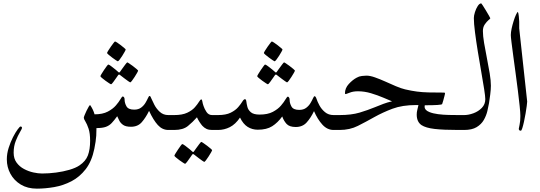

<svg xmlns="http://www.w3.org/2000/svg" viewBox="-20 -771 3204 1139"><path d="M1043.5 -44.4Q1043.5 -27.8 1037.4 -13.9Q1031.2 0 1004.9 0H978.5Q942.9 0 916.3 -29.3Q889.6 -58.6 864.3 -113.3Q844.7 -73.2 821 -46.1Q797.4 -19 756.8 -19Q725.1 -19 709.2 -30.8Q693.4 -42.5 686.8 -57.4Q680.2 -72.3 675.3 -81.5Q657.2 -56.6 642.8 -41.3Q628.4 -25.9 608.2 -18.6Q587.9 -11.2 552.2 -11.2Q552.2 15.1 551 33.4Q549.8 51.8 547.1 69.3Q544.4 86.9 539.6 111.8Q524.4 186 488.3 232.7Q452.1 279.3 403.6 304.4Q355 329.6 301.5 338.9Q248 348.1 198.7 348.1Q143.6 348.1 103.5 324Q63.5 299.8 42 260.3Q20.5 220.7 20.5 174.3Q20.5 140.1 31.5 105.7Q42.5 71.3 57.1 42.7Q71.8 14.2 84.7 -3.2Q97.7 -20.5 101.1 -20.5Q110.4 -20.5 110.4 -12.7Q110.4 -6.8 98.1 13.4Q85.9 33.7 73.5 64.9Q61 96.2 61 134.8Q61 169.9 78.4 193.6Q95.7 217.3 122.3 231.4Q148.9 245.6 177.7 252Q206.5 258.3 229.5 258.3Q270 258.3 312.5 252.7Q355 247.1 391.8 236.3Q428.7 225.6 451.2 210.4Q488.3 185.5 501.5 150.6Q514.6 115.7 514.6 64Q514.6 19.5 505.4 -7.8Q496.1 -35.2 486.6 -50.3Q477.1 -65.4 477.1 -72.3Q477.1 -76.2 481.9 -88.1Q486.8 -100.1 493.4 -114Q500 -127.9 506.1 -137.9Q512.2 -147.9 514.6 -147.9Q532.7 -122.1 541 -92.8Q588.9 -92.8 619.4 -108.9Q649.9 -125 667.7 -145.8Q685.5 -166.5 694.6 -182.6Q703.6 -198.7 708.5 -198.7Q711.4 -198.7 715.3 -194.6Q719.2 -190.4 719.2 -179.7Q719.2 -160.2 730.2 -140.4Q741.2 -120.6 775.9 -120.6Q801.3 -120.6 817.4 -132.8Q833.5 -145 843 -161.1Q852.5 -177.2 857.9 -189.5Q863.3 -201.7 867.2 -201.7Q873 -201.7 878.4 -185.5Q883.8 -172.4 895.8 -149.2Q907.7 -126 928.2 -107.2Q948.7 -88.4 978.5 -88.4H1004.9Q1031.2 -88.4 1037.4 -74.7Q1043.5 -61 1043.5 -44.4ZM725.6 -477.5Q725.6 -474.6 719.5 -463.6Q713.4 -452.6 705.1 -439.5Q696.8 -426.3 689.2 -416.7Q681.6 -407.2 678.7 -407.2Q677.2 -407.2 667.5 -413.8Q657.7 -420.4 645.5 -429.4Q633.3 -438.5 624.3 -446.3Q615.2 -454.1 615.2 -456.5Q615.2 -459.5 621.8 -470.2Q628.4 -481 637.2 -493.7Q646 -506.3 653.3 -515.6Q660.6 -524.9 662.1 -524.9Q665 -524.9 675.3 -518.3Q685.5 -511.7 697 -502.7Q708.5 -493.7 717 -486.3Q725.6 -479 725.6 -477.5ZM799.3 -352.1Q799.3 -349.6 793.2 -338.6Q787.1 -327.6 778.6 -314.5Q770 -301.3 762.7 -291.7Q755.4 -282.2 752.4 -282.2Q751 -282.2 741.9 -288.6Q732.9 -294.9 721.4 -303.5Q710 -312 701.4 -318.8Q692.9 -325.7 691.9 -326.2Q689 -328.6 686.5 -328.6Q684.1 -328.6 681.6 -326.2Q680.7 -325.2 671.4 -311.5Q662.1 -297.9 652.1 -284.4Q642.1 -271 639.2 -271Q637.2 -271 627.2 -277.3Q617.2 -283.7 605.2 -292.5Q593.3 -301.3 584.5 -308.8Q575.7 -316.4 575.7 -318.8Q575.7 -321.8 582.3 -332.5Q588.9 -343.3 597.4 -356.2Q606 -369.1 613.3 -378.7Q620.6 -388.2 622.1 -388.2Q626.5 -388.2 640.1 -377.9Q653.8 -367.7 666.5 -357.2Q679.2 -346.7 680.2 -345.2Q684.6 -340.8 686.5 -340.8Q689.5 -340.8 692.9 -346.2Q693.8 -347.7 703.4 -361.1Q712.9 -374.5 722.9 -387.7Q732.9 -400.9 734.9 -400.9Q737.3 -400.9 747.3 -394Q757.3 -387.2 769.5 -378.2Q781.7 -369.1 790.5 -361.3Q799.3 -353.5 799.3 -352.1Z M1304.7 -44.4Q1304.7 -27.8 1298.6 -13.9Q1292.5 0 1265.6 0H1238.3Q1218.8 0 1205.1 -6.3Q1191.4 -12.7 1180.2 -24.9Q1172.9 -33.2 1163.3 -47.9Q1153.8 -62.5 1148.4 -75.2Q1123.5 -46.9 1094.7 -23.4Q1065.9 0 1013.7 0H987.8Q960.9 0 954.8 -13.9Q948.7 -27.8 948.7 -44.4Q948.7 -61 954.8 -74.7Q960.9 -88.4 987.8 -88.4H1013.7Q1061.5 -88.4 1090.8 -102.3Q1120.1 -116.2 1136.2 -134.8Q1152.3 -153.3 1160.6 -167.2Q1168.9 -181.2 1174.3 -181.2Q1178.7 -181.2 1180.4 -169.2Q1182.1 -157.2 1187.5 -142.1Q1192.9 -125 1205.1 -106.7Q1217.3 -88.4 1238.3 -88.4H1265.6Q1292.5 -88.4 1298.6 -74.7Q1304.7 -61 1304.7 -44.4ZM1238.3 119.6Q1238.3 122.1 1232.2 133.1Q1226.1 144 1217.5 157.2Q1209 170.4 1201.7 179.9Q1194.3 189.5 1191.4 189.5Q1189.9 189.5 1180.9 183.1Q1171.9 176.8 1160.4 168.2Q1148.9 159.7 1140.4 152.8Q1131.8 146 1130.9 145.5Q1127.9 143.1 1125.5 143.1Q1123 143.1 1120.6 145.5Q1119.6 146.5 1110.4 160.2Q1101.1 173.8 1091.1 187.3Q1081.1 200.7 1078.1 200.7Q1076.2 200.7 1066.2 194.3Q1056.2 188 1044.2 179.2Q1032.2 170.4 1023.4 162.8Q1014.6 155.3 1014.6 152.8Q1014.6 149.9 1021.2 139.2Q1027.8 128.4 1036.4 115.5Q1044.9 102.5 1052.2 93Q1059.6 83.5 1061 83.5Q1065.4 83.5 1079.1 93.8Q1092.8 104 1105.5 114.5Q1118.2 125 1119.1 126.5Q1123.5 130.9 1125.5 130.9Q1128.4 130.9 1131.8 125.5Q1132.8 124 1142.3 110.6Q1151.9 97.2 1161.9 84Q1171.9 70.8 1173.8 70.8Q1176.3 70.8 1186.3 77.6Q1196.3 84.5 1208.5 93.5Q1220.7 102.5 1229.5 110.4Q1238.3 118.2 1238.3 119.6Z M2023.9 -44.4Q2023.9 -27.8 2017.8 -13.9Q2011.7 0 1985.4 0H1959Q1921.4 0 1892.6 -31.5Q1863.8 -63 1842.8 -111.8Q1823.7 -71.8 1799.3 -44.7Q1774.9 -17.6 1734.4 -17.6Q1696.8 -17.6 1679.9 -36.1Q1663.1 -54.7 1654.3 -80.1Q1627.4 -43 1594.7 -22.2Q1562 -1.5 1509.3 -1.5Q1476.1 -1.5 1449.2 -18.3Q1422.4 -35.2 1403.8 -73.7Q1377 -33.7 1343.5 -16.8Q1310.1 0 1273.4 0H1247.6Q1220.7 0 1214.6 -13.9Q1208.5 -27.8 1208.5 -44.4Q1208.5 -61 1214.6 -74.7Q1220.7 -88.4 1247.6 -88.4H1273.4Q1320.3 -88.4 1348.6 -102.5Q1377 -116.7 1393.1 -135.5Q1409.2 -154.3 1417.7 -168.5Q1426.3 -182.6 1433.1 -182.6Q1439.9 -182.6 1441.4 -168.9Q1442.9 -155.3 1447.5 -137Q1452.1 -118.7 1468.3 -105Q1484.4 -91.3 1520 -91.3Q1567.9 -91.3 1598.4 -107.4Q1628.9 -123.5 1646.7 -144.5Q1664.6 -165.5 1673.8 -181.6Q1683.1 -197.8 1688 -197.8Q1689.9 -197.8 1694.1 -193.4Q1698.2 -189 1698.2 -178.2Q1698.2 -158.7 1709.2 -138.9Q1720.2 -119.1 1754.9 -119.1Q1780.3 -119.1 1796.4 -131.3Q1812.5 -143.6 1822 -159.7Q1831.5 -175.8 1836.9 -188Q1842.3 -200.2 1846.2 -200.2Q1852.5 -200.2 1857.9 -184.1Q1862.8 -168.5 1875 -145.8Q1887.2 -123 1908 -105.7Q1928.7 -88.4 1959 -88.4H1985.4Q2011.7 -88.4 2017.8 -74.7Q2023.9 -61 2023.9 -44.4ZM1655.8 -477.5Q1655.8 -474.6 1649.7 -463.6Q1643.6 -452.6 1635.3 -439.5Q1627 -426.3 1619.4 -416.7Q1611.8 -407.2 1608.9 -407.2Q1607.4 -407.2 1597.7 -413.8Q1587.9 -420.4 1575.7 -429.4Q1563.5 -438.5 1554.4 -446.3Q1545.4 -454.1 1545.4 -456.5Q1545.4 -459.5 1552 -470.2Q1558.6 -481 1567.4 -493.7Q1576.2 -506.3 1583.5 -515.6Q1590.8 -524.9 1592.3 -524.9Q1595.2 -524.9 1605.5 -518.3Q1615.7 -511.7 1627.2 -502.7Q1638.7 -493.7 1647.2 -486.3Q1655.8 -479 1655.8 -477.5ZM1729.5 -352.1Q1729.5 -349.6 1723.4 -338.6Q1717.3 -327.6 1708.7 -314.5Q1700.2 -301.3 1692.9 -291.7Q1685.5 -282.2 1682.6 -282.2Q1681.2 -282.2 1672.1 -288.6Q1663.1 -294.9 1651.6 -303.5Q1640.1 -312 1631.6 -318.8Q1623 -325.7 1622.1 -326.2Q1619.1 -328.6 1616.7 -328.6Q1614.3 -328.6 1611.8 -326.2Q1610.8 -325.2 1601.6 -311.5Q1592.3 -297.9 1582.3 -284.4Q1572.3 -271 1569.3 -271Q1567.4 -271 1557.4 -277.3Q1547.4 -283.7 1535.4 -292.5Q1523.4 -301.3 1514.6 -308.8Q1505.9 -316.4 1505.9 -318.8Q1505.9 -321.8 1512.5 -332.5Q1519 -343.3 1527.6 -356.2Q1536.1 -369.1 1543.5 -378.7Q1550.8 -388.2 1552.2 -388.2Q1556.6 -388.2 1570.3 -377.9Q1584 -367.7 1596.7 -357.2Q1609.4 -346.7 1610.4 -345.2Q1614.7 -340.8 1616.7 -340.8Q1619.6 -340.8 1623 -346.2Q1624 -347.7 1633.5 -361.1Q1643.1 -374.5 1653.1 -387.7Q1663.1 -400.9 1665 -400.9Q1667.5 -400.9 1677.5 -394Q1687.5 -387.2 1699.7 -378.2Q1711.9 -369.1 1720.7 -361.3Q1729.5 -353.5 1729.5 -352.1Z M2763.7 -44.4Q2763.7 -27.8 2757.6 -13.9Q2751.5 0 2725.1 0H2698.7Q2610.4 0 2558.1 -6.1Q2505.9 -12.2 2480.5 -28.8Q2452.1 -48.3 2452.1 -91.3Q2452.1 -105.5 2455.6 -119.1Q2459 -132.8 2462.4 -147.9H2449.7Q2366.7 -147.9 2308.3 -126Q2250 -104 2201.2 -76.7Q2150.9 -48.3 2103 -24.2Q2055.2 0 1994.1 0H1968.3Q1941.4 0 1935.3 -13.9Q1929.2 -27.8 1929.2 -44.4Q1929.2 -61 1935.3 -74.7Q1941.4 -88.4 1968.3 -88.4H1994.1Q2064.5 -88.4 2113.3 -103Q2162.1 -117.7 2203.6 -134.8Q2229.5 -145.5 2254.2 -154.8Q2278.8 -164.1 2305.7 -169.9Q2286.6 -177.7 2253.4 -191.9Q2220.2 -206.1 2181.2 -217.8Q2142.1 -229.5 2104 -229.5Q2074.7 -229.5 2054.4 -221.2Q2034.2 -212.9 2031.7 -212.9Q2026.4 -212.9 2026.4 -217.3Q2026.4 -248 2049.1 -272.7Q2071.8 -297.4 2095.7 -310.1Q2109.9 -318.4 2126.7 -320.3Q2143.6 -322.3 2153.8 -322.3Q2175.3 -322.3 2204.3 -312Q2233.4 -301.8 2265.4 -287.4Q2297.4 -272.9 2328.1 -259.8Q2358.9 -246.6 2383.8 -240.7Q2421.9 -231.9 2453.4 -227.8Q2484.9 -223.6 2522.5 -222.7Q2560.1 -221.7 2615.7 -221.7Q2618.2 -221.7 2619.1 -219.2Q2620.1 -216.8 2620.1 -215.8Q2620.1 -214.4 2616.7 -201.4Q2613.3 -188.5 2609.4 -174.1Q2605.5 -159.7 2603 -153.8Q2600.6 -146.5 2500 -146.5Q2499.5 -145 2499.3 -142.3Q2499 -139.6 2499 -137.2Q2499 -117.7 2526.9 -106.4Q2547.9 -97.7 2578.4 -93.8Q2608.9 -89.8 2641.4 -89.1Q2673.8 -88.4 2698.7 -88.4H2725.1Q2751.5 -88.4 2757.6 -74.7Q2763.7 -61 2763.7 -44.4Z M2892.1 -262.7Q2892.1 -241.2 2888.2 -210.2Q2884.3 -179.2 2880.9 -158.7Q2877.4 -138.7 2871.1 -111.8Q2864.7 -85 2850.1 -59.3Q2835.4 -33.7 2807.6 -16.8Q2779.8 0 2733.4 0H2707.5Q2680.7 0 2674.6 -13.9Q2668.5 -27.8 2668.5 -44.4Q2668.5 -61 2674.6 -74.7Q2680.7 -88.4 2707.5 -88.4H2733.4Q2759.3 -88.4 2788.6 -99.1Q2817.9 -109.9 2838.4 -131.1Q2858.9 -152.3 2858.9 -182.6Q2858.9 -198.7 2852.1 -242.4Q2845.2 -286.1 2835 -344.5Q2824.7 -402.8 2814.7 -464.4Q2804.7 -525.9 2797.9 -579.1Q2791 -632.3 2791 -664.1Q2791 -678.2 2797.4 -698.7Q2803.7 -719.2 2814 -735.1Q2824.2 -751 2835 -751Q2835.9 -751 2844.2 -738.3Q2852.5 -725.6 2862.8 -708.5Q2873 -691.4 2880.9 -677.7Q2888.7 -664.1 2888.7 -662.6Q2888.7 -660.6 2877.7 -651.4Q2866.7 -642.1 2855.7 -626Q2844.7 -609.9 2844.7 -586.9Q2844.7 -558.6 2851.8 -516.1Q2858.9 -473.6 2868.4 -426.5Q2877.9 -379.4 2885 -336.2Q2892.1 -293 2892.1 -262.7Z M3107.4 -168.5Q3107.4 -161.6 3104.7 -142.1Q3102.1 -122.6 3097.9 -97.7Q3093.8 -72.8 3088.6 -49.6Q3083.5 -26.4 3078.6 -11Q3073.7 4.4 3069.8 4.4Q3057.6 4.4 3057.6 -7.3Q3057.6 -10.3 3062.3 -30.8Q3066.9 -51.3 3066.9 -83Q3066.9 -103 3062.7 -142.8Q3058.6 -182.6 3052.2 -233.4Q3045.9 -284.2 3038.6 -337.6Q3031.2 -391.1 3024.9 -438.7Q3018.6 -486.3 3014.4 -519.8Q3010.3 -553.2 3010.3 -563Q3010.3 -579.1 3015.1 -601.6Q3020 -624 3026.9 -646Q3033.7 -668 3040.8 -683.3Q3047.9 -698.7 3052.2 -700.2Q3055.2 -695.8 3057.6 -675.3Q3060.1 -654.8 3060.1 -643.6V-603Z"/></svg>

Font: Scheherazade New
Style: Regular
Weight: 400
Designer: SIL International
Foundry: SIL International
Version: Version 4.000